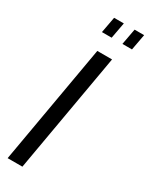

<svg xmlns="http://www.w3.org/2000/svg" viewBox="-225 -915 747 958"><g transform="rotate(30 148.0 -436.0)"><path d="M13 0 133 -687H218L98 0ZM106 -780 123 -872H179L162 -780ZM224 -780 241 -872H296L279 -780Z"/></g></svg>

Font: Archivo ExtraCondensed
Style: Italic
Weight: 400
Width: 2
Italic angle: -10°
Designer: Hector Gatti
Foundry: Omnibus-Type
Version: Version 2.001